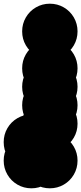

<svg xmlns="http://www.w3.org/2000/svg" viewBox="-170 -720 440 1040"><path d="M-150 150Q-150 109 -130 74.5Q-110 40 -75.5 20Q-41 0 0 0Q41 0 75.5 20Q110 40 130 74.5Q150 109 150 150Q150 191 130 225.5Q110 260 75.5 280Q41 300 0 300Q-41 300 -75.5 280Q-110 260 -130 225.5Q-150 191 -150 150ZM-50 150Q-50 109 -30 74.5Q-10 40 24.5 20Q59 0 100 0Q141 0 175.5 20Q210 40 230 74.5Q250 109 250 150Q250 191 230 225.5Q210 260 175.5 280Q141 300 100 300Q59 300 24.5 280Q-10 260 -30 225.5Q-50 191 -50 150ZM-150 50Q-150 9 -130 -25.5Q-110 -60 -75.5 -80Q-41 -100 0 -100Q41 -100 75.5 -80Q110 -60 130 -25.5Q150 9 150 50Q150 91 130 125.5Q110 160 75.5 180Q41 200 0 200Q-41 200 -75.5 180Q-110 160 -130 125.5Q-150 91 -150 50ZM-50 -50Q-50 -91 -30 -125.5Q-10 -160 24.5 -180Q59 -200 100 -200Q141 -200 175.5 -180Q210 -160 230 -125.5Q250 -91 250 -50Q250 -9 230 25.5Q210 60 175.5 80Q141 100 100 100Q59 100 24.5 80Q-10 60 -30 25.5Q-50 -9 -50 -50ZM-50 -150Q-50 -191 -30 -225.5Q-10 -260 24.5 -280Q59 -300 100 -300Q141 -300 175.5 -280Q210 -260 230 -225.5Q250 -191 250 -150Q250 -109 230 -74.5Q210 -40 175.5 -20Q141 0 100 0Q59 0 24.5 -20Q-10 -40 -30 -74.5Q-50 -109 -50 -150ZM-50 -250Q-50 -291 -30 -325.5Q-10 -360 24.5 -380Q59 -400 100 -400Q141 -400 175.5 -380Q210 -360 230 -325.5Q250 -291 250 -250Q250 -209 230 -174.5Q210 -140 175.5 -120Q141 -100 100 -100Q59 -100 24.5 -120Q-10 -140 -30 -174.5Q-50 -209 -50 -250ZM-50 -350Q-50 -391 -30 -425.5Q-10 -460 24.5 -480Q59 -500 100 -500Q141 -500 175.5 -480Q210 -460 230 -425.5Q250 -391 250 -350Q250 -309 230 -274.5Q210 -240 175.5 -220Q141 -200 100 -200Q59 -200 24.5 -220Q-10 -240 -30 -274.5Q-50 -309 -50 -350ZM-50 -550Q-50 -591 -30 -625.5Q-10 -660 24.5 -680Q59 -700 100 -700Q141 -700 175.5 -680Q210 -660 230 -625.5Q250 -591 250 -550Q250 -509 230 -474.5Q210 -440 175.5 -420Q141 -400 100 -400Q59 -400 24.5 -420Q-10 -440 -30 -474.5Q-50 -509 -50 -550Z"/></svg>

Font: TINY 5x3
Style: Regular
Weight: 400
Designer: Jack Halten Fahnestock
Foundry: Velvetyne Type Foundry
Version: Version 1.002